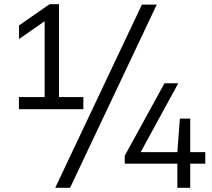

<svg xmlns="http://www.w3.org/2000/svg" viewBox="-20 -830 1014 918"><path d="M262 -366H378.5V-308H70.5V-366H193.5V-728.5L71 -643.5V-708.5L217 -810H262ZM244 68 658.5 -808H729.5L315 68ZM961.5 -102.5V-47.5H889.5V68H828V-47.5H576.5V-85.5L766.5 -432H832.5L652.5 -102.5H828L840 -263H889.5V-102.5Z"/></svg>

Font: Encode Sans Semi Expanded
Style: Regular
Weight: 400
Width: 6
Designer: Multiple Designers
Foundry: Impallari Type
Version: Version 2.000